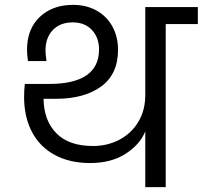

<svg xmlns="http://www.w3.org/2000/svg" viewBox="-20 -769 833 789"><path d="M793 -740V-670H661V0H577V-229Q555 -175 496 -137Q437 -99 350 -99Q267 -99 205.5 -132Q144 -165 111.5 -226.5Q79 -288 79 -371Q79 -397 82 -424H181Q387 -424 387 -566Q387 -614 358 -645.5Q329 -677 279 -677Q227 -677 197 -645.5Q167 -614 167 -561Q167 -546 171 -518H95Q91 -546 91 -564Q91 -650 143.5 -699.5Q196 -749 280 -749Q335 -749 377 -725.5Q419 -702 442 -660Q465 -618 465 -564Q465 -464 395.5 -413.5Q326 -363 210 -363H159Q160 -274 211.5 -221.5Q263 -169 362 -169Q421 -169 470 -194.5Q519 -220 548 -267.5Q577 -315 577 -379V-740Z"/></svg>

Font: A Bank Premium Regular
Style: Regular
Weight: 400
Designer: Ninad Kale (Devanagari), Jonny Pinhorn (Latin), Htun Naung (Myanmar)
Foundry: Indian Type Foundry
Version: 4.004